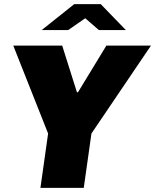

<svg xmlns="http://www.w3.org/2000/svg" viewBox="-20 -906 748 926"><path d="M351 -461H356L493 -686H708L421 -262L384 0H175L212 -262L44 -686H280ZM391 -818 309 -761H181L338 -886H466L587 -761H457Z"/></svg>

Font: Chivo Black Italic
Style: Regular
Weight: 900
Italic angle: -8.05°
Designer: Hector Gatti
Foundry: Omnibus-Type
Version: Version 1.007